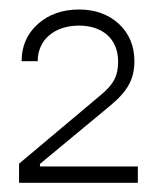

<svg xmlns="http://www.w3.org/2000/svg" viewBox="-20 -862 326 408"><path d="M272.9 -473.6V-508.3H64.9V-513.7L213.9 -637.2C251 -668 265.6 -693.4 265.6 -732.4C265.6 -764.6 254.4 -791 232.4 -811.5C210.4 -831.5 182.1 -841.8 147.9 -841.8C112.8 -841.8 83.5 -831.5 60.5 -811C37.6 -790.5 25.9 -764.2 25.9 -731.9H60.1C60.1 -778.3 96.7 -807.6 147.9 -807.6C198.2 -807.6 231 -778.8 231 -731.4C231 -700.7 221.7 -683.1 194.3 -660.2L20.5 -514.2V-473.6Z"/></svg>

Font: Estedad ExtraLight
Style: Regular
Weight: 200
Designer: Amin Abedi
Version: Version 7.3